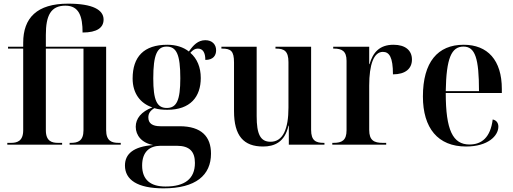

<svg xmlns="http://www.w3.org/2000/svg" viewBox="-20 -792 2809 1051"><path d="M20 0H320V-10H298C265 -10 231 -18 231 -79V-526H437V-79C437 -20 406 -10 368 -10H361V0H641V-10H629C592 -10 561 -20 561 -80V-536H231V-601C231 -707 258 -761 338 -761C413 -761 432 -702 432 -614C512 -614 547 -641 547 -685C547 -738 488 -772 353 -772C182 -772 107 -694 107 -558V-536H24V-526H107V-79C107 -18 72 -10 40 -10H20Z M875 239C1052 239 1135 167 1135 49C1135 -43 1084 -101 963 -101H858C814 -101 792 -117 792 -149C792 -169 800 -185 825 -200C846 -193 871 -191 896 -191C1022 -191 1079 -262 1079 -365C1079 -424 1059 -471 1022 -503C1036 -519 1048 -526 1063 -526C1090 -526 1104 -505 1104 -464C1148 -464 1163 -489 1163 -517C1163 -548 1142 -572 1104 -572C1064 -572 1038 -545 1014 -510C984 -534 943 -547 896 -547C767 -547 706 -481 706 -362C706 -281 748 -226 814 -204C753 -181 723 -143 723 -98C723 -51 756 -9 819 2C711 10 664 50 664 114C664 192 732 239 875 239ZM893 -201C839 -201 819 -243 819 -363C819 -492 840 -537 892 -537C946 -537 967 -494 967 -364C967 -243 947 -201 893 -201ZM886 229C806 229 758 194 758 114C758 39 799 6 859 6H948C1019 6 1047 39 1047 100C1047 187 991 229 886 229Z M1420 10C1481 10 1539 -13 1559 -104H1561V0H1756V-10H1752C1709 -10 1683 -22 1683 -81V-536H1488V-526H1491C1535 -526 1559 -513 1559 -452V-203C1559 -88 1530 -16 1461 -16C1405 -16 1385 -58 1385 -156V-536H1192V-526H1195C1244 -526 1261 -513 1261 -450V-184C1261 -48 1314 10 1420 10Z M1799 0H2094V-10H2075C2028 -10 2001 -23 2001 -81V-323C2001 -439 2026 -508 2076 -508C2111 -508 2131 -479 2131 -385C2199 -385 2235 -416 2235 -466C2235 -516 2199 -547 2134 -547C2057 -547 2021 -504 2003 -441H2001V-536H1804V-526H1808C1851 -526 1877 -513 1877 -459V-79C1877 -23 1851 -10 1806 -10H1799Z M2531 10C2652 10 2708 -49 2708 -99C2708 -118 2698 -134 2677 -138C2665 -40 2617 -1 2550 -1C2459 -1 2420 -79 2420 -283H2727V-305C2727 -463 2649 -547 2518 -547C2376 -547 2295 -452 2295 -264C2295 -91 2377 10 2531 10ZM2602 -293H2420C2423 -473 2451 -537 2517 -537C2581 -537 2602 -473 2602 -293Z"/></svg>

Font: Noto Serif Display SemiCondensed SemiBold
Style: Regular
Weight: 600
Width: 4
Designer: Monotype Design Team
Foundry: Monotype Imaging Inc.
Version: Version 2.009